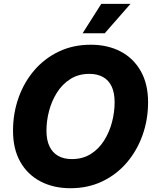

<svg xmlns="http://www.w3.org/2000/svg" viewBox="-20 -971 809 1001"><path d="M347.2 10.3Q259.3 10.3 191.7 -24.9Q124 -60.1 85.9 -127Q47.9 -193.8 47.9 -289.6Q47.9 -379.9 76.4 -460.7Q105 -541.5 158.2 -603.8Q211.4 -666 286.1 -701.9Q360.8 -737.8 453.1 -737.8Q541 -737.8 608.2 -702.9Q675.3 -668 713.6 -600.8Q752 -533.7 752 -437.5Q752 -347.2 723.1 -266.4Q694.3 -185.5 641.1 -123.3Q587.9 -61 513.4 -25.4Q439 10.3 347.2 10.3ZM354.5 -141.6Q411.1 -141.6 453.1 -168Q495.1 -194.3 522.7 -238.3Q550.3 -282.2 564 -334.5Q577.6 -386.7 577.6 -438Q577.6 -486.8 562.3 -519.8Q546.9 -552.7 517.3 -569.3Q487.8 -585.9 445.8 -585.9Q389.6 -585.9 347.4 -559.3Q305.2 -532.7 277.3 -488.8Q249.5 -444.8 235.8 -392.8Q222.2 -340.8 222.2 -289.6Q222.2 -241.2 237.8 -208.3Q253.4 -175.3 283 -158.4Q312.5 -141.6 354.5 -141.6ZM410.6 -797.4 507.8 -950.7H660.2L525.9 -797.4Z"/></svg>

Font: Inter 17pt ExtraBold
Style: Italic
Weight: 800
Italic angle: -9.3988°
Version: Version 4.001;git-66647c0bb